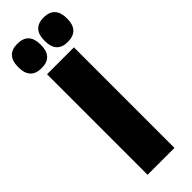

<svg xmlns="http://www.w3.org/2000/svg" viewBox="-300 -846 863 863"><g transform="rotate(-45 131.0 -415.0)"><path d="M215.5 0H44.5V-639H215.5ZM46.5 -675.5Q11 -675.5 -6.8 -694.8Q-24.5 -714 -24.5 -750.5V-755Q-24.5 -791.5 -6.8 -811Q11 -830.5 46.5 -830.5Q83 -830.5 100.8 -811Q118.5 -791.5 118.5 -755V-750.5Q118.5 -714 100.8 -694.8Q83 -675.5 46.5 -675.5ZM214 -675.5Q178 -675.5 160.5 -694.8Q143 -714 143 -750.5V-755Q143 -791.5 160.5 -811Q178 -830.5 214 -830.5Q249.5 -830.5 267.5 -811Q285.5 -791.5 285.5 -755V-750.5Q285.5 -714 267.5 -694.8Q249.5 -675.5 214 -675.5Z"/></g></svg>

Font: Anek Odia SemiCondensed ExtraBold
Style: Regular
Weight: 800
Width: 4
Designer: Yesha Goshar & Mahesh Sahu (Odia), Yesha Goshar (Latin)
Foundry: Ek Type
Version: Version 1.003